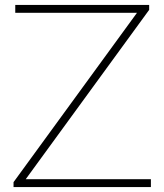

<svg xmlns="http://www.w3.org/2000/svg" viewBox="-20 -760 668 780"><path d="M35 0V-20L536.5 -708H42V-740H586V-720L84.5 -32H593V0Z"/></svg>

Font: Encode Sans Expanded Expanded Thin
Style: Regular
Weight: 100
Width: 7
Designer: Multiple Designers
Foundry: Impallari Type
Version: Version 3.000; ttfautohint (v1.8.3) -l 8 -r 50 -G 200 -x 14 